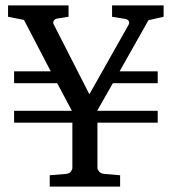

<svg xmlns="http://www.w3.org/2000/svg" viewBox="-20 -691 636 711"><path d="M529.8 -616.2 422.9 -426.8H564V-382.8H397.9L339.8 -280.8H564V-236.8H340.8V-68.8Q340.8 -63.5 347.2 -55.7Q353.5 -47.9 367.2 -46.9L424.8 -42V0H164.1V-42L223.1 -46.9Q236.8 -47.9 242.4 -55.7Q248 -63.5 248 -68.8V-236.8H32.2V-280.8H246.1L191.9 -382.8H32.2V-426.8H168L68.8 -617.2L9.8 -628.9V-670.9H233.9V-628.9L190.9 -622.1Q182.6 -620.6 179 -614Q175.3 -607.4 179.2 -600.1L311 -341.8L456.1 -599.1Q457.5 -601.1 458.3 -604.5Q459 -607.9 457.8 -611.1Q456.5 -614.3 453.1 -617.2Q449.7 -620.1 442.9 -621.1L395 -628.9V-670.9H585.9V-628.9Z"/></svg>

Font: BabelStone Ogham Special
Style: Regular
Weight: 400
Designer: Andrew West
Foundry: BabelStone
Version: Version 1.02 March 14, 2022